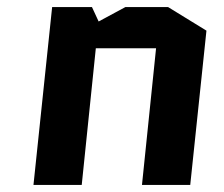

<svg xmlns="http://www.w3.org/2000/svg" viewBox="-20 -525 635 545"><path d="M566 -438 520 0H383L423 -388H252L212 0H75L128 -505H241L260 -464L336 -505H457Z"/></svg>

Font: Quantico
Style: Bold Italic
Weight: 700
Italic angle: -12°
Designer: Matt Desmond
Foundry: MADtype
Version: Version 2.002